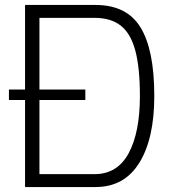

<svg xmlns="http://www.w3.org/2000/svg" viewBox="-20 -754 706 774"><path d="M602 -367Q602 -195 541.5 -97.5Q481 0 365 0H81V-351H16V-393H81V-734H365Q491 -734 546.5 -643.5Q602 -553 602 -367ZM544 -367Q544 -481 525.5 -550Q507 -619 467 -650.5Q427 -682 361 -682H139V-393H324V-351H139V-52H361Q453 -52 498.5 -136Q544 -220 544 -367Z"/></svg>

Font: Exo Light
Style: Regular
Weight: 300
Designer: Natanael Gama
Foundry: Natanael Gama
Version: Version 1.500; ttfautohint (v1.6)